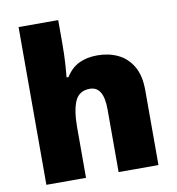

<svg xmlns="http://www.w3.org/2000/svg" viewBox="-84 -836 838 911"><g transform="rotate(-10 335.0 -380.0)"><path d="M257 -652Q257 -591 254 -549Q251 -507 249 -485H258Q285 -528 323 -545.5Q361 -563 410 -563Q465 -563 509 -542Q553 -521 579.5 -476.5Q606 -432 606 -360V0H414V-302Q414 -413 348 -413Q296 -413 276.5 -369Q257 -325 257 -243V0H66V-760H257Z"/></g></svg>

Font: Noto Sans Thaana Black
Style: Regular
Weight: 900
Designer: David Williams
Foundry: Google Inc.
Version: Version 3.001; ttfautohint (v1.8.4.7-5d5b)